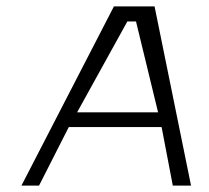

<svg xmlns="http://www.w3.org/2000/svg" viewBox="-20 -590 653 600"><path d="M47 -10H102L195 -193H485L520 -10H577L463 -570H336ZM221 -239 378 -523H405L474 -239Z"/></svg>

Font: Charger Sport
Style: ExLitExtObl
Weight: 200
Designer: Jasper
Foundry: Cannot Into Space Fonts
Version: Version 1.1